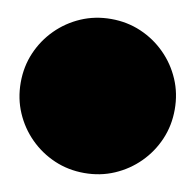

<svg xmlns="http://www.w3.org/2000/svg" viewBox="-80 -792 900 884"><g transform="rotate(10 370.0 -350.0)"><path d="M370 10Q295 10 230 -18Q165 -46 115.5 -95.5Q66 -145 38 -210Q10 -275 10 -350Q10 -425 38 -490Q66 -555 115.5 -604.5Q165 -654 230 -682Q295 -710 370 -710Q445 -710 510 -682Q575 -654 624.5 -604.5Q674 -555 702 -490Q730 -425 730 -350Q730 -275 702 -210Q674 -145 624.5 -95.5Q575 -46 510 -18Q445 10 370 10Z"/></g></svg>

Font: GTL001
Style: Regular
Weight: 400
Designer: Eli Heuer
Foundry: GTL Type Label
Version: Version 0.100; ttfautohint (v1.8.4.7-5d5b)